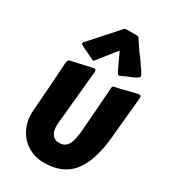

<svg xmlns="http://www.w3.org/2000/svg" viewBox="-255 -1189 1184 1337"><g transform="rotate(30 337.0 -520.0)"><path d="M674.3 -698.2Q673.3 -685.1 670.9 -659.4Q668.5 -633.8 665.3 -601.3Q662.1 -568.8 658.7 -533.2Q655.3 -497.6 652.1 -465.1Q648.9 -432.6 646.5 -406.2Q644 -379.9 643.1 -366.7Q632.8 -262.7 608.2 -188.2Q583.5 -113.8 543.5 -66.4Q503.4 -19 447.5 3.2Q391.6 25.4 318.4 25.4Q268.1 25.4 223.6 7.1Q179.2 -11.2 146 -44.4Q112.8 -77.6 93.5 -124.3Q74.2 -170.9 74.2 -228Q74.2 -235.4 75.4 -254.6Q76.7 -273.9 78.9 -301.8Q81.1 -329.6 83.7 -365Q86.4 -400.4 89.4 -440.4L95.2 -521.5Q98.1 -565.9 99.6 -595.5Q101.1 -625 102.8 -643.1Q104.5 -661.1 107.9 -669.4Q111.3 -677.7 118.7 -680.2L285.2 -717.3Q291.5 -719.2 298.3 -719.2Q306.2 -719.2 308.8 -714.8Q311.5 -710.4 311.5 -698.2L274.4 -313.5Q273.4 -296.4 271 -276.4Q268.6 -256.3 268.6 -235.4Q268.6 -222.7 271.7 -207.5Q274.9 -192.4 283.2 -179Q291.5 -165.5 305.9 -156.5Q320.3 -147.5 343.3 -147.5Q371.1 -147.5 388.2 -159.4Q405.3 -171.4 415.5 -191.2Q425.8 -210.9 430.4 -236.1Q435.1 -261.2 438 -287.6Q440.4 -318.4 443.8 -359.9Q447.3 -401.4 450.7 -448.7L464.8 -643.6Q465.8 -652.3 466.1 -658.2Q466.3 -664.1 467.3 -668Q468.3 -671.9 471.4 -673.8Q474.6 -675.8 481.4 -676.8L647.9 -717.3Q654.3 -719.2 661.1 -719.2Q668 -719.2 671.1 -715.1Q674.3 -710.9 674.3 -698.2ZM512.2 -974.6Q522.9 -961.4 530.5 -951.2Q538.1 -940.9 543.9 -932.6Q549.8 -924.3 554.7 -916.7Q559.6 -909.2 565.4 -900.4Q568.4 -896 575 -887.2Q581.5 -878.4 588.1 -868.4Q594.7 -858.4 599.9 -848.6Q605 -838.9 605 -832.5Q605 -825.7 595.5 -818.8Q585.9 -812 572.8 -805.7Q559.6 -799.3 546.1 -793.9Q532.7 -788.6 524.9 -785.6Q518.1 -783.2 510 -779.1Q502 -774.9 493.9 -771Q485.8 -767.1 479.2 -764.4Q472.7 -761.7 469.2 -761.7Q465.3 -761.7 461.2 -765.9Q457 -770 450.7 -780.8L387.7 -915Q357.9 -877 328.4 -840.6Q298.8 -804.2 269 -766.1Q267.1 -762.7 262.7 -762.7Q260.3 -762.7 251.2 -766.8Q242.2 -771 230 -776.6Q217.8 -782.2 205.1 -788.6Q192.4 -794.9 182.6 -799.3Q177.2 -801.8 169.2 -805.4Q161.1 -809.1 153.8 -813Q146.5 -816.9 141.4 -820.8Q136.2 -824.7 136.2 -828.1Q136.2 -833 140.6 -839.4Q145 -845.7 154.8 -855L228.5 -938Q256.3 -968.8 282.7 -998Q309.1 -1027.3 335.4 -1058.1Q342.3 -1064.9 348.9 -1065.7Q355.5 -1066.4 360.8 -1066.4H435.1Q440.9 -1066.4 446.8 -1065.4Q452.6 -1064.5 456.5 -1057.6Q457 -1056.6 462.9 -1047.9Q468.8 -1039.1 477.1 -1026.6Q485.4 -1014.2 494.9 -1000Q504.4 -985.8 512.2 -974.6Z"/></g></svg>

Font: Carter One
Style: Regular
Weight: 400
Designer: vernon adams
Foundry: vernon adams
Version: Version 1.000